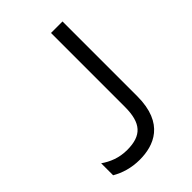

<svg xmlns="http://www.w3.org/2000/svg" viewBox="-201 -754 850 850"><g transform="rotate(-45 223.5 -329.5)"><path d="M280 -667V-205C280 -103 243 -62 152 -62C102 -62 62 -79 29 -102V-27C65 -6 109 8 161 8C248 8 352 -28 352 -199V-667H280Z"/></g></svg>

Font: Maven Pro
Style: Regular
Weight: 400
Designer: Joe Prince
Foundry: Joe Prince
Version: Version 1.003